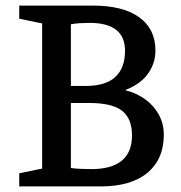

<svg xmlns="http://www.w3.org/2000/svg" viewBox="-20 -668 648 688"><path d="M49 0V-47L131 -64V-584L49 -601V-648H312Q421 -648 479 -606Q537 -564 537 -487Q537 -441 510 -403.5Q483 -366 428 -345Q469 -335 500.5 -312Q532 -289 549.5 -256.5Q567 -224 567 -185Q567 -98 508.5 -49Q450 0 340 0ZM307 -62Q379 -62 416 -92Q453 -122 453 -183Q453 -243 417.5 -271Q382 -299 299 -299H234V-66Q246 -64 267 -63Q288 -62 307 -62ZM234 -360H287Q359 -360 393.5 -392.5Q428 -425 428 -486Q428 -586 301 -586Q286 -586 267.5 -585Q249 -584 234 -581Z"/></svg>

Font: Faustina Light Medium
Style: Regular
Weight: 500
Version: Version 1.200